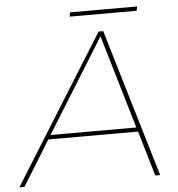

<svg xmlns="http://www.w3.org/2000/svg" viewBox="-97 -854 839 906"><g transform="rotate(-5 322.5 -401.0)"><path d="M582 -782H264.5L268.5 -802H586ZM625 0H602L539 -213.5H114L-18 0H-42L394.5 -700H416.5ZM532.5 -233.5 401.5 -677 126 -233.5Z"/></g></svg>

Font: Argentum Sans Thin
Style: Italic
Weight: 100
Italic angle: -11°
Designer: Julieta Ulanovsky (font), Cristiano Sobral (main changes and remaster)
Foundry: Julieta Ulanovsky (font), Cristiano Sobral (main changes and remaster)
Version: Version 2.007;June 15, 2022;FontCreator 14.0.0.2814 64-bit; 